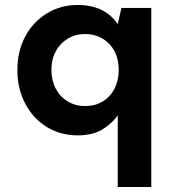

<svg xmlns="http://www.w3.org/2000/svg" viewBox="-20 -533 695 773"><path d="M454 220V-69Q431 -35 391.5 -11.5Q352 12 293 12Q223 12 168 -22Q113 -56 81.5 -116Q50 -176 50 -251Q50 -327 81.5 -386Q113 -445 168.5 -479Q224 -513 293 -513Q330 -513 360.5 -504Q391 -495 414.5 -477.5Q438 -460 454 -436L469 -501H589V220ZM322 -106Q363 -106 393.5 -124.5Q424 -143 441 -176Q458 -209 458 -251Q458 -294 441 -326.5Q424 -359 393 -377.5Q362 -396 322 -396Q284 -396 253 -377.5Q222 -359 204.5 -326.5Q187 -294 187 -251Q187 -209 204.5 -176Q222 -143 253 -124.5Q284 -106 322 -106Z"/></svg>

Font: DM Sans 17pt
Style: Bold
Weight: 700
Version: Version 4.004;gftools[0.9.30]